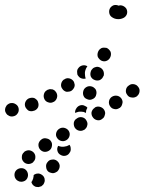

<svg xmlns="http://www.w3.org/2000/svg" viewBox="-44 -447 588 782"><path d="M97 263H98Q103 260 108 260Q114 259 119 261Q124 263 128 266Q133 270 135 274Q138 279 138 285Q139 290 137 295Q135 301 132 305Q128 309 124 312H123Q118 314 113 315Q107 315 102 314Q97 312 93 309Q88 305 86 300Q85 299 85 298Q84 296 84 295Q85 292 87 290Q92 281 93 270Q93 268 93 266Q94 265 95 265Q96 264 97 263ZM35 239Q24 242 18 252Q13 262 16 273V274Q18 279 21 283Q25 288 30 290Q35 293 40 293Q45 294 51 292Q62 289 67 279Q72 269 69 258Q66 247 56 241Q46 236 35 239ZM154 253Q159 256 164 257Q169 259 175 258Q180 257 185 254Q190 252 193 247Q200 238 199 226Q197 215 188 208Q179 201 168 203Q156 204 150 213L149 214Q142 223 144 234Q145 246 154 253ZM93 174Q85 166 74 165Q63 165 54 172V173Q45 180 45 192Q44 203 52 212Q59 220 71 221Q82 221 91 214V213Q100 205 100 194Q101 183 93 174ZM241 173 240 174Q235 184 224 187Q213 190 203 184Q193 179 190 168Q187 157 193 147Q196 148 199 149Q209 152 219 150Q229 149 237 144L238 143Q238 143 239 143Q244 149 244 158Q245 166 241 173ZM164 129Q158 119 146 117Q135 114 126 120L125 121Q116 127 113 138Q111 149 117 159Q123 168 134 171Q145 173 155 167Q165 161 167 150Q170 138 164 129ZM236 86Q230 77 219 74Q208 71 198 77Q188 83 185 94Q182 105 188 114Q194 124 205 127Q216 130 226 124Q236 118 239 107Q242 96 236 86ZM311 65Q313 59 312 54Q311 49 308 44Q303 34 292 31Q281 28 271 34L270 35Q260 40 257 51Q255 62 260 72Q266 82 277 85Q288 88 298 82H299Q303 79 307 74Q310 70 311 65ZM383 21Q385 16 384 10Q383 5 380 0Q374 -9 363 -12Q352 -15 342 -9V-8Q337 -5 334 -1Q331 3 329 9Q328 14 329 19Q330 25 333 29Q339 39 350 42Q361 45 370 39L371 38Q376 35 379 31Q382 26 383 21ZM32 -5Q30 -16 21 -22Q11 -29 0 -27Q-1 -27 -2 -27Q-8 -25 -12 -22Q-17 -19 -19 -14Q-22 -10 -23 -4Q-24 1 -23 6Q-21 12 -18 16Q-15 21 -10 23Q-6 26 -1 27Q4 28 9 27Q21 25 27 16Q34 7 32 -5ZM262 13Q262 9 262 6Q263 2 264 -1L265 -2Q267 -7 271 -11Q275 -15 280 -17Q285 -19 290 -19Q296 -19 301 -16Q304 -15 307 -13Q310 -11 312 -8Q309 -3 307 3Q306 8 306 13Q302 11 297 9Q287 7 277 8Q269 10 262 13ZM111 -31Q110 -36 106 -40Q102 -44 97 -47Q92 -49 87 -49Q81 -49 76 -47H75Q65 -43 60 -33Q55 -23 59 -12Q61 -7 65 -3Q68 1 73 4Q78 6 84 6Q89 6 94 4H95Q106 0 111 -10Q115 -20 111 -31ZM454 -24Q456 -30 455 -35Q454 -40 451 -45Q444 -55 433 -57Q422 -59 412 -53Q407 -50 404 -45Q401 -41 400 -35Q399 -30 400 -25Q401 -19 404 -15Q410 -5 421 -3Q432 0 442 -7H443Q447 -10 450 -14Q453 -19 454 -24ZM186 -69Q183 -74 179 -78Q175 -81 170 -83Q164 -84 159 -84Q154 -83 149 -81L148 -80Q138 -75 135 -64Q132 -53 137 -43Q142 -33 153 -30Q164 -26 174 -32H175Q185 -38 188 -49Q191 -59 186 -69ZM296 -57Q298 -52 302 -48Q306 -45 311 -43Q322 -38 332 -43Q343 -47 347 -58V-59Q349 -64 349 -69Q349 -75 347 -80Q345 -85 341 -88Q337 -92 332 -94Q321 -98 311 -94Q300 -89 296 -79V-78Q294 -73 294 -68Q294 -62 296 -57ZM524 -72Q525 -78 524 -83Q523 -88 519 -93Q516 -97 512 -100Q507 -103 502 -104Q496 -105 491 -104Q486 -103 481 -99Q471 -93 469 -81Q467 -70 474 -61Q480 -51 492 -50Q503 -48 512 -54H513Q517 -58 520 -62Q523 -67 524 -72ZM260 -97Q261 -102 259 -107Q258 -113 255 -117Q248 -126 237 -128Q226 -130 217 -123H216Q207 -116 205 -105Q203 -94 210 -85Q213 -80 218 -77Q222 -74 228 -73Q233 -73 238 -74Q244 -75 248 -78L249 -79Q253 -82 256 -87Q259 -91 260 -97ZM342 -121Q347 -119 352 -119Q358 -119 363 -121Q368 -124 372 -128Q375 -132 377 -137H378Q381 -148 377 -158Q372 -169 361 -173Q356 -175 351 -175Q345 -174 340 -172Q335 -170 332 -166Q328 -162 326 -157V-156Q322 -145 326 -135Q331 -125 342 -121ZM295 -181Q286 -180 279 -174Q275 -170 272 -165Q270 -160 270 -155Q270 -149 271 -144Q273 -139 277 -135Q282 -129 290 -127Q298 -125 305 -127Q302 -136 302 -145Q301 -155 305 -164V-165Q308 -172 312 -177Q304 -182 295 -181ZM355 -214Q358 -209 362 -205Q366 -201 371 -199Q382 -195 392 -200Q402 -205 406 -216Q408 -221 408 -227Q408 -232 406 -237Q403 -242 399 -246Q395 -250 390 -252Q385 -253 379 -253Q374 -253 369 -251Q364 -248 360 -244Q357 -240 355 -235Q353 -229 353 -224Q353 -218 355 -214ZM471 -411Q476 -401 473 -390Q469 -379 459 -374Q449 -369 438 -369Q431 -369 424 -371Q418 -373 412 -377Q403 -383 401 -394Q399 -406 405 -415Q411 -423 420 -426Q430 -428 439 -424Q448 -427 457 -423Q466 -419 471 -411Z"/></svg>

Font: FRB American Cursive Guidelines Dotted Ultra
Style: Bold Italic
Weight: 1000
Italic angle: -25°
Version: Version 2.0;Modular Font Editor K font №1